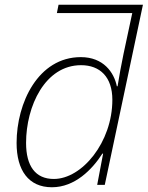

<svg xmlns="http://www.w3.org/2000/svg" viewBox="-20 -780 623 810"><path d="M199 10C296 10 369 -65 412 -132H415L390 0H422L583 -760H227L220 -725H538L501 -552C492 -508 483 -461 476 -416H473C461 -475 416 -539 321 -539C141 -539 50 -346 50 -177C50 -62 100 10 199 10ZM207 -25C129 -25 90 -80 90 -177C90 -332 170 -505 322 -505C402 -505 454 -455 454 -359C454 -180 326 -25 207 -25Z"/></svg>

Font: Noto Sans ExtraLight
Style: Italic
Weight: 200
Italic angle: -12°
Designer: Monotype Design Team
Foundry: Monotype Imaging Inc.
Version: Version 2.013